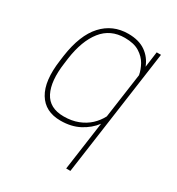

<svg xmlns="http://www.w3.org/2000/svg" viewBox="-177 -649 887 963"><g transform="rotate(30 266.5 -167.5)"><path d="M453.6 -528.3H478.5L376 203.1H351.6L391.1 -78.6Q361.8 -39.6 315.2 -14.9Q268.6 9.8 206.5 9.8Q117.2 9.8 76.9 -57.1Q36.6 -124 54.2 -249.5L58.1 -279.3Q76.7 -409.2 135.7 -473.6Q194.8 -538.1 284.7 -538.1Q346.2 -538.1 385 -511Q423.8 -483.9 441.4 -438ZM209.5 -16.6Q255.9 -16.6 292.2 -30.8Q328.6 -44.9 355 -69.3Q381.3 -93.8 397.5 -125L434.1 -384.8Q428.7 -414.1 412.6 -442.9Q396.5 -471.7 364.7 -491.7Q333 -511.7 279.8 -511.7Q196.8 -511.7 148.2 -450.4Q99.6 -389.2 84 -279.3L80.1 -249.5Q64.5 -139.2 95.7 -77.9Q127 -16.6 209.5 -16.6Z"/></g></svg>

Font: Robert Sans Thin
Style: Italic
Weight: 100
Italic angle: -8°
Designer: Christian Robertson (extended by Adam Twardoch)
Foundry: Google
Version: Version 12.135;April 2, 2019;FontCreator 11.5.0.2425 64-bit;